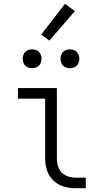

<svg xmlns="http://www.w3.org/2000/svg" viewBox="-20 -996 540 1016"><path d="M150 -635Q137 -635 124.5 -641Q112 -647 106 -659.5Q100 -672 100 -685Q100 -698 106 -710.5Q112 -723 124.5 -729Q137 -735 150 -735Q163 -735 175.5 -729Q188 -723 194 -710.5Q200 -698 200 -685Q200 -672 194 -659.5Q188 -647 175.5 -641Q163 -635 150 -635ZM350 -635Q337 -635 324.5 -641Q312 -647 306 -659.5Q300 -672 300 -685Q300 -698 306 -710.5Q312 -723 324.5 -729Q337 -735 350 -735Q363 -735 375.5 -729Q388 -723 394 -710.5Q400 -698 400 -685Q400 -672 394 -659.5Q388 -647 375.5 -641Q363 -635 350 -635ZM377 0Q346 0 315.5 -9.5Q285 -19 262 -41Q239 -63 229 -93.5Q219 -124 219 -155V-474H75V-530H281V-155Q281 -129 292 -104.5Q303 -80 327 -68Q351 -56 377 -56H434V0ZM241 -781 198 -813 324 -976 376 -937Z"/></svg>

Font: Iosevka SS01 Light
Style: Regular
Weight: 300
Monospace: yes
Designer: Belleve Invis
Foundry: Belleve Invis
Version: 2.3.3; ttfautohint (v1.8.3)